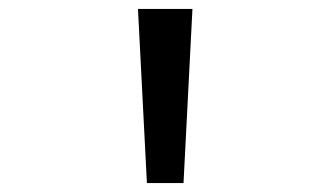

<svg xmlns="http://www.w3.org/2000/svg" viewBox="-20 -868 740 430"><path d="M289 -848H411L391 -458H309Z"/></svg>

Font: Martian Mono
Style: Regular
Weight: 400
Monospace: yes
Designer: Roman Shamin
Foundry: Evil Martians
Version: Version 1.000; ttfautohint (v1.8.4.7-5d5b)